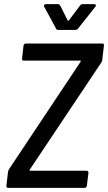

<svg xmlns="http://www.w3.org/2000/svg" viewBox="-20 -911 524 931"><path d="M194 -879 252 -772C254 -767 258 -766 263 -766H345C350 -766 354 -767 358 -772L443 -879C447 -885 445 -891 437 -891H380C375 -891 371 -888 368 -884L314 -812C313 -810 309 -810 308 -812L272 -884C269 -888 266 -891 261 -891H203C195 -891 191 -885 194 -879ZM19 0H390C396 0 400 -4 401 -10L409 -73C409 -79 406 -83 400 -83H126C123 -83 123 -86 124 -88L472 -609C474 -613 476 -618 476 -622L484 -690C485 -696 482 -700 476 -700H105C100 -700 95 -696 94 -690L87 -627C86 -621 89 -617 95 -617H370C373 -617 372 -614 371 -612L24 -91C21 -87 20 -82 19 -78L11 -10C10 -4 14 0 19 0Z"/></svg>

Font: Barlow Semi Condensed Medium
Style: Italic
Weight: 500
Width: 4
Italic angle: -7°
Designer: Jeremy Tribby
Foundry: Tribby Type
Version: Version 1.422;hotconv 1.0.109;makeotfexe 2.5.65596